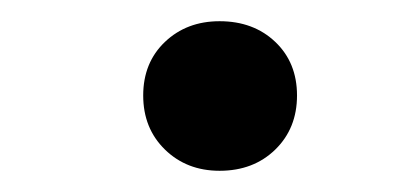

<svg xmlns="http://www.w3.org/2000/svg" viewBox="-20 -415 395 181"><path d="M187 -395Q156 -395 135.5 -375.5Q115 -356 115 -325Q115 -294 135.5 -274Q156 -254 187 -254Q219 -254 239.5 -274Q260 -294 260 -325Q260 -356 239.5 -375.5Q219 -395 187 -395Z"/></svg>

Font: Solway
Style: Regular
Weight: 400
Designer: Mariya V. Pigoulevskaya
Foundry: The Northern Block Ltd.
Version: Version 1.000;hotconv 1.0.109;makeotfexe 2.5.65596